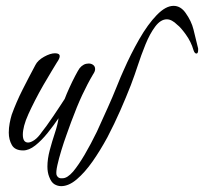

<svg xmlns="http://www.w3.org/2000/svg" viewBox="-20 -514 697 656"><path d="M189 122Q177 122 166 115.5Q155 109 148 90Q142 75 142 55Q142 29 150 -1Q158 -31 167.5 -59.5Q177 -88 180 -110Q163 -85 142.5 -59.5Q122 -34 100.5 -17Q79 0 59 0Q31 0 20.5 -18.5Q10 -37 10 -61Q10 -77 13 -93Q16 -109 20 -122Q36 -166 57 -207.5Q78 -249 101 -292Q109 -308 130.5 -320Q152 -332 168 -332Q184 -332 184 -322Q184 -314 174 -300Q168 -290 155.5 -269.5Q143 -249 128 -223Q113 -197 99.5 -170.5Q86 -144 77 -124Q67 -102 62.5 -84.5Q58 -67 58 -54Q58 -27 76 -27Q85 -27 97.5 -35.5Q110 -44 123 -63Q128 -69 139 -84Q150 -99 162 -117Q174 -135 185 -151.5Q196 -168 201 -176Q207 -192 217 -214Q227 -236 237 -255Q247 -274 252 -281Q265 -297 283 -297Q292 -297 298.5 -292Q305 -287 305 -278Q305 -270 298 -260Q279 -228 261 -189.5Q243 -151 223 -97Q217 -80 207.5 -54Q198 -28 189.5 0Q181 28 176 50.5Q171 73 173 83Q178 97 194 95Q210 95 230 72Q249 49 269.5 14Q290 -21 311 -64Q331 -107 349 -148Q364 -181 379 -218.5Q394 -256 402 -273Q427 -330 456 -380.5Q485 -431 515.5 -462.5Q546 -494 573 -494Q597 -494 614 -470Q634 -442 641 -413.5Q648 -385 657 -348V-343Q657 -331 651 -331Q645 -331 641 -343Q633 -371 615 -396Q597 -421 586 -429Q567 -448 550 -448Q529 -448 510.5 -423.5Q492 -399 477 -362Q462 -325 450 -288Q442 -263 427 -223Q411 -182 391 -136.5Q371 -91 347 -45Q322 1 296 38Q270 75 242.5 98.5Q215 122 189 122Z"/></svg>

Font: Birthstone Bounce
Style: Regular
Weight: 400
Designer: Robert E. Leuschke
Foundry: Rob Leuschke
Version: Version 1.010; ttfautohint (v1.8.3)